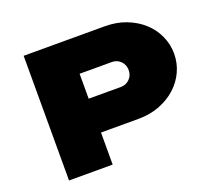

<svg xmlns="http://www.w3.org/2000/svg" viewBox="-119 -857 1127 1013"><g transform="rotate(-20 445.0 -350.0)"><path d="M560 -700Q626 -700 680 -679Q734 -658 773 -622.5Q812 -587 833.5 -539.5Q855 -492 855 -440Q855 -387 833.5 -340Q812 -293 773 -257.5Q734 -222 680 -201Q626 -180 560 -180H350V0H105V-700ZM600 -440Q600 -470 580 -490Q560 -510 531 -510H350V-370H531Q560 -370 580 -390Q600 -410 600 -440Z"/></g></svg>

Font: Imperial One
Style: Regular
Weight: 400
Designer: Jovanny Lemonad
Foundry: Jovanny Lemonad
Version: Version 1.000